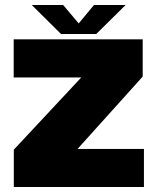

<svg xmlns="http://www.w3.org/2000/svg" viewBox="-20 -751 636 771"><path d="M35.5 0H558V-153H277.5L278 -138L553 -443.5V-593H35V-440H320L319 -453.5L35.5 -150ZM225 -614.5H366.5L484.5 -731H357.5L296 -657L233.5 -731H107.5Z"/></svg>

Font: Anybody UltraCondensed Thin Black
Style: Regular
Weight: 900
Version: Version 1.111